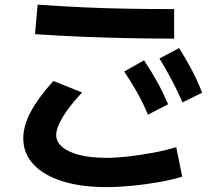

<svg xmlns="http://www.w3.org/2000/svg" viewBox="-20 -783 920 816"><path d="M78.9 -195.6Q78.9 -247.8 110 -306.7Q141.1 -365.6 206.7 -438.9L328.9 -390Q275.6 -333.3 247.2 -286.7Q218.9 -240 218.9 -208.9Q218.9 -180 244.4 -158.3Q270 -136.7 317.8 -124.4Q365.6 -112.2 431.1 -112.2Q474.4 -112.2 527.2 -118.3Q580 -124.4 633.3 -134.4Q686.7 -144.4 728.9 -157.8L754.4 -32.2Q711.1 -18.9 655 -8.9Q598.9 1.1 540 6.7Q481.1 12.2 431.1 12.2Q324.4 12.2 245 -12.8Q165.6 -37.8 122.2 -84.4Q78.9 -131.1 78.9 -195.6ZM720 -618.9Q612.2 -618.9 513.9 -621.1Q415.6 -623.3 321.1 -627.2Q226.7 -631.1 128.9 -637.8L140 -763.3Q233.3 -756.7 326.7 -752.2Q420 -747.8 517.2 -746.1Q614.4 -744.4 720 -744.4ZM608.9 -295.6Q587.8 -345.6 563.3 -389.4Q538.9 -433.3 507.8 -478.9L592.2 -526.7Q623.3 -480 647.8 -435.6Q672.2 -391.1 694.4 -340ZM755.6 -347.8Q734.4 -396.7 710.6 -441.7Q686.7 -486.7 657.8 -534.4L741.1 -578.9Q771.1 -531.1 795 -486.1Q818.9 -441.1 838.9 -388.9Z"/></svg>

Font: Paperlogy 7 Bold
Style: Regular
Weight: 700
Designer: redesigned by Lee Juim, glyphs from Gmarket Sans & Montserrat
Foundry: PT&
Version: Version 1.001